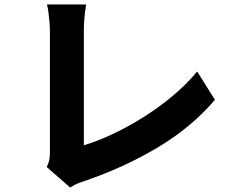

<svg xmlns="http://www.w3.org/2000/svg" viewBox="-20 -785 1040 854"><path d="M188 -42Q198 -63 200 -78Q202 -93 202 -111Q202 -131 202 -169.5Q202 -208 202 -258.5Q202 -309 202 -364Q202 -419 202 -473Q202 -527 202 -572Q202 -617 202 -646Q202 -666 200 -688Q198 -710 195.5 -730Q193 -750 189 -765H363Q358 -734 355.5 -705.5Q353 -677 353 -646Q353 -621 353 -585.5Q353 -550 353 -509Q353 -468 353 -424Q353 -380 353 -337Q353 -294 353 -255.5Q353 -217 353 -187Q353 -157 353 -139Q411 -156 478.5 -187.5Q546 -219 615 -262Q684 -305 746.5 -357Q809 -409 857 -467L936 -341Q831 -218 680.5 -128.5Q530 -39 356 20Q346 23 329 29.5Q312 36 292 49Z"/></svg>

Font: Noto Sans SC Thin ExtraBold
Style: Regular
Weight: 800
Version: Version 2.004-H2;hotconv 1.0.118;makeotfexe 2.5.65603